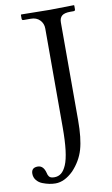

<svg xmlns="http://www.w3.org/2000/svg" viewBox="-137 -694 547 941"><g transform="rotate(-10 136.5 -223.5)"><path d="M61 167.5Q80.6 167.5 95 156.2Q109.4 145 120.6 119.1Q131.8 93.3 137.5 46.9Q143.1 0.5 143.1 -65.4V-558.6Q143.1 -583 126.5 -600.3Q109.9 -617.7 81.5 -617.7H45.4Q37.1 -617.7 37.1 -626V-644.5L39.1 -646.5Q142.6 -644.5 181.6 -644.5L300.8 -646.5L302.7 -644.5V-626Q302.7 -617.7 294.9 -617.7H278.3Q248.5 -617.7 236.1 -606.9Q223.6 -596.2 223.6 -574.2V-87.4Q223.6 2.4 207.8 56.9Q191.9 111.3 150.4 155.3Q106.4 198.2 61.5 198.2Q46.9 198.2 30.8 195.1Q14.6 191.9 -2.9 185.1Q-20.5 178.2 -31.7 164.3Q-43 150.4 -43 131.8Q-43 101.6 -11.2 101.6Q17.6 101.6 27.3 141.1Q28.8 147 30 150.4Q31.2 153.8 34.7 158.4Q38.1 163.1 44.7 165.3Q51.3 167.5 61 167.5Z"/></g></svg>

Font: Libertinage
Style: l
Weight: 400
Designer: OSP
Foundry: OSP
Version: Version 1.0; 2008; OFL relea